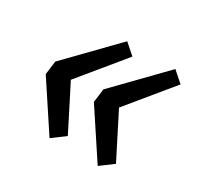

<svg xmlns="http://www.w3.org/2000/svg" viewBox="-101 -601 684 663"><g transform="rotate(30 241.0 -270.0)"><path d="M166 -58 44 -243 51 -297 231 -482 273 -445 113 -250 118 -291 217 -96ZM358 -58 236 -243 243 -297 423 -482 465 -445 305 -250 310 -291 409 -96Z"/></g></svg>

Font: Bitter Thin Medium
Style: Italic
Weight: 500
Italic angle: -9°
Version: Version 3.021